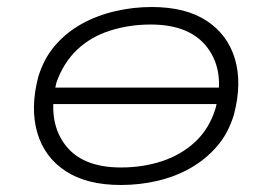

<svg xmlns="http://www.w3.org/2000/svg" viewBox="-20 -520 776 548"><path d="M325 8Q228 8 167.5 -31.5Q107 -71 86.5 -141Q66 -211 89 -300Q105 -353 137.5 -390.5Q170 -428 213.5 -452Q257 -476 308.5 -488Q360 -500 413 -500Q510 -500 570 -460.5Q630 -421 650.5 -352Q671 -283 648 -194Q632 -140 599.5 -102.5Q567 -65 524 -40.5Q481 -16 430 -4Q379 8 325 8ZM325 -42Q388 -42 442.5 -60Q497 -78 537 -115Q577 -152 595 -210Q623 -314 573.5 -382Q524 -450 410 -450Q349 -450 294 -432.5Q239 -415 200 -378Q161 -341 141 -284Q115 -178 163.5 -110Q212 -42 325 -42ZM113 -223 120 -270H624L616 -223Z"/></svg>

Font: Nunito Sans 7pt Expanded ExtraLight
Style: Italic
Weight: 250
Width: 7
Italic angle: -9°
Designer: Vernon Adams
Foundry: Vernon Adams
Version: Version 3.101;gftools[0.9.27]